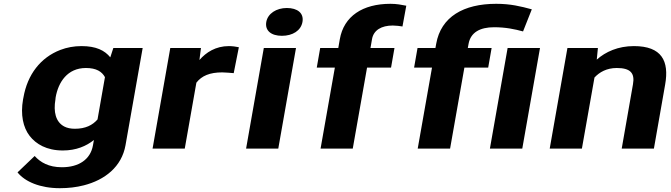

<svg xmlns="http://www.w3.org/2000/svg" viewBox="-20 -780 3525 1008"><path d="M473 -45 468 -17C455 57 394 98 305 98C235 98 192 72 162 39L72 125C111 174 191 208 294 208C339 208 381 203 420 193C530 165 619 96 639 -18L729 -528H575L559 -479C530 -515 485 -538 408 -538C368 -538 331 -531 297 -518C193 -478 124 -389 103 -268L101 -258C87 -178 101 -111 136 -66C169 -24 224 10 310 10C380 10 433 -13 473 -45ZM531 -375 492 -153C466 -123 429 -104 373 -104C351 -104 332 -108 317 -116C272 -140 260 -193 271 -258L272 -268C286 -349 334 -423 431 -423C486 -423 515 -404 531 -375Z M1182 -538C1112 -538 1062 -505 1027 -465L1035 -528H874L781 0H950L1011 -346C1039 -382 1081 -400 1147 -400C1166 -400 1190 -397 1207 -396L1234 -532C1222 -535 1198 -538 1182 -538Z M1441 0 1534 -528H1365L1272 0ZM1460 -592C1516 -592 1560 -619 1568 -665C1576 -711 1542 -738 1486 -738C1431 -738 1386 -709 1378 -665C1370 -619 1404 -592 1460 -592Z M2042 -646C2062 -645 2079 -644 2093 -641L2113 -750C2088 -755 2062 -760 2030 -760C1884 -760 1785 -695 1764 -574L1756 -528H1661L1643 -425H1738L1663 0H1832L1907 -425H2033L2051 -528H1925L1933 -574C1941 -622 1983 -646 2042 -646Z M2574 -637C2635 -637 2682 -627 2726 -615L2772 -731C2713 -747 2660 -760 2585 -760C2414 -760 2295 -692 2270 -550L2266 -528H2172L2154 -425H2248L2173 0H2343L2418 -425H2543L2561 -528H2436L2440 -550C2451 -610 2500 -637 2574 -637ZM2722 0 2815 -528H2645L2552 0Z M3218 -423C3289 -423 3314 -397 3303 -337L3244 0H3413L3472 -336C3494 -460 3454 -538 3308 -538C3225 -538 3159 -508 3113 -467L3119 -528H2959L2866 0H3035L3101 -373C3127 -401 3165 -423 3218 -423Z"/></svg>

Font: Asimov
Style: XWidIt
Weight: 500
Designer: Google
Version: Version 2.000980; 2014